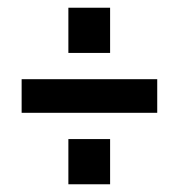

<svg xmlns="http://www.w3.org/2000/svg" viewBox="-20 -527 463 497"><path d="M157 -507H265V-390H157ZM36 -322H387V-235H36ZM157 -167H265V-50H157Z"/></svg>

Font: Cabin Condensed SemiBold
Style: Regular
Weight: 600
Width: 3
Designer: Pablo Impallari
Foundry: Pablo Impallari. http://www.impallari.com Igino Marini. http://www.ikern.com
Version: Version 2.001